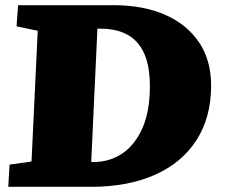

<svg xmlns="http://www.w3.org/2000/svg" viewBox="-20 -723 871 743"><path d="M12 0 17 -86 102 -98 126 -604 44 -621 50 -703H418Q534 -703 618.5 -666Q703 -629 750 -559.5Q797 -490 797 -392Q797 -269 740.5 -181Q684 -93 579.5 -46.5Q475 0 331 0ZM333 -96H341Q405 -96 454 -129.5Q503 -163 531.5 -228Q560 -293 560 -389Q560 -467 538 -516Q516 -565 473.5 -588.5Q431 -612 370 -612H357Z"/></svg>

Font: Literata 18pt Black
Style: Italic
Weight: 900
Italic angle: -2°
Designer: Latin by Veronika Burian and Jose Scaglione. Greek by Irene Vlachou. Cyrillic by Vera Evstafieva
Foundry: TypeTogether
Version: Version 3.103;gftools[0.9.29]